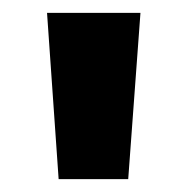

<svg xmlns="http://www.w3.org/2000/svg" viewBox="-20 -734 290 298"><path d="M198 -714 179 -456H71L53 -714Z"/></svg>

Font: Noto Sans Display SemiCondensed
Style: Regular
Weight: 400
Width: 4
Version: Version 2.003